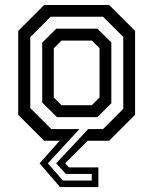

<svg xmlns="http://www.w3.org/2000/svg" viewBox="-20 -560 610 764"><path d="M184 -46.5H390L470.5 -127V-413L390 -493.5H181.5L100.5 -412.5V-130ZM206.5 -94 148 -152V-390.5L204 -446H367.5L423 -391V-149L367.5 -94ZM224.5 -141.5H345.5L376 -172V-368L345.5 -398.5H224.5L194 -368V-172ZM296 -46.5 170.5 90 230.5 158.5H345V132H242L203.5 90L331 -46.5ZM414.5 -540 517.5 -437V-103L414.5 0H329L239 90L254 106H371.5V184.5H219L137.5 90L217.5 0H155.5L52.5 -103V-437L155.5 -540Z"/></svg>

Font: Tourney Medium
Style: Regular
Weight: 500
Designer: Tyler Finck
Foundry: Etcetera Type Co
Version: Version 1.015